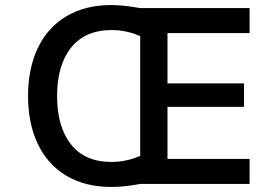

<svg xmlns="http://www.w3.org/2000/svg" viewBox="-20 -728 1100 760"><path d="M91 -348Q91 -456 129.5 -537.5Q168 -619 242.5 -663.5Q317 -708 420 -708Q466 -708 535 -696H968V-597H643V-398H946V-305H643V-99H968V0H535Q474 12 421 12Q317 12 242.5 -32.5Q168 -77 129.5 -158.5Q91 -240 91 -348ZM535 -111V-585Q481 -609 422 -609Q317 -609 261.5 -539.5Q206 -470 206 -348Q206 -226 261 -156.5Q316 -87 421 -87Q480 -87 535 -111Z"/></svg>

Font: Amiko SemiBold
Style: Regular
Weight: 600
Designer: Pablo Impallari, Rodrigo Fuenzalida, Andres Torresi
Foundry: Impallari Type
Version: Version 1.001; ttfautohint (v1.3)